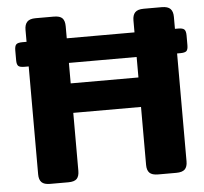

<svg xmlns="http://www.w3.org/2000/svg" viewBox="-50 -732 833 785"><g transform="rotate(-5 366.5 -340.0)"><path d="M733 -556V-516Q733 -498 726.5 -492Q720 -486 701 -486H688V-43Q688 -21 677.5 -10.5Q667 0 642 0H568Q543 0 532.5 -10.5Q522 -21 522 -43V-281H244V-43Q244 -21 234 -10.5Q224 0 199 0H124Q100 0 89.5 -10.5Q79 -21 79 -43V-486H62Q43 -486 36.5 -492Q30 -498 30 -516V-556Q30 -574 36.5 -580.5Q43 -587 62 -587H79V-636Q79 -658 89.5 -669Q100 -680 124 -680H199Q224 -680 234 -669.5Q244 -659 244 -636V-587H522V-636Q522 -658 532.5 -669Q543 -680 568 -680H642Q667 -680 677.5 -669Q688 -658 688 -636V-587H701Q720 -587 726.5 -580.5Q733 -574 733 -556ZM522 -486H244V-402H522Z"/></g></svg>

Font: Mitr Medium
Style: Regular
Weight: 500
Designer: Thanarat Vachiruckul
Foundry: Cadson Demak
Version: Version 1.002